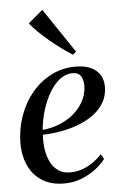

<svg xmlns="http://www.w3.org/2000/svg" viewBox="-56 -843 561 893"><g transform="rotate(-5 224.0 -396.0)"><path d="M401.5 -87Q386 -65.5 357.5 -43Q329 -20.5 290.5 -5Q252 10.5 206.5 10.5Q159.5 10.5 124.5 -5.5Q89.5 -21.5 66.5 -49.2Q43.5 -77 32 -113.8Q20.5 -150.5 20.5 -192.5Q21 -259.5 42.2 -319.8Q63.5 -380 102 -426.5Q140.5 -473 192.5 -499.8Q244.5 -526.5 306.5 -526.5Q349.5 -526.5 378 -513.2Q406.5 -500 420.8 -476.5Q435 -453 435 -422Q435 -381.5 417.2 -350Q399.5 -318.5 368.8 -295.2Q338 -272 298.5 -256.5Q259 -241 215.2 -233Q171.5 -225 128 -224Q125.5 -189 130.5 -155.8Q135.5 -122.5 148.5 -96.2Q161.5 -70 184 -54.2Q206.5 -38.5 239 -38.5Q268.5 -38.5 295 -47.5Q321.5 -56.5 345 -72.8Q368.5 -89 388.5 -110.5ZM290.5 -497.5Q258.5 -497.5 231.2 -476.5Q204 -455.5 182.8 -420Q161.5 -384.5 147.5 -339.5Q133.5 -294.5 129 -246.5Q166.5 -250 198.8 -261.8Q231 -273.5 257 -291.5Q283 -309.5 301.5 -332.2Q320 -355 330 -381.2Q340 -407.5 340 -436Q339.5 -466 327.5 -481.8Q315.5 -497.5 290.5 -497.5ZM300 -582.5Q275 -598.5 248 -618.2Q221 -638 195 -659.8Q169 -681.5 146.5 -703.2Q124 -725 108 -745.5L176 -803L315.5 -595.5Z"/></g></svg>

Font: Merriweather 120pt
Style: Italic
Weight: 400
Italic angle: -7.8°
Version: Version 2.101